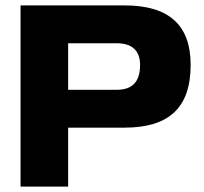

<svg xmlns="http://www.w3.org/2000/svg" viewBox="-20 -690 755 710"><path d="M441 -670H56V0H232V-218H441C605 -218 685 -292 685 -450C685 -597 605 -670 441 -670ZM232 -358V-530H412C468 -530 498 -503 498 -450C498 -386 468 -358 412 -358Z"/></svg>

Font: LT Wave Black
Style: Regular
Weight: 900
Designer: Daniel Lyons
Version: Version 2.5 (Glyphs App)